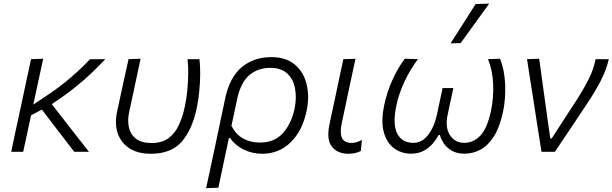

<svg xmlns="http://www.w3.org/2000/svg" viewBox="-20 -812 3276 1027"><path d="M40 0Q51.5 -55 62.5 -106.8Q73.5 -158.5 87 -220L97.5 -269Q111 -333 122.5 -386.2Q134 -439.5 146 -495.5L211 -498Q195.5 -426 182 -363.2Q168.5 -300.5 158 -252.5L213.5 -289.5Q298 -344.5 359.2 -397.8Q420.5 -451 461.5 -495.5H543.5Q511 -461.5 472.5 -424.2Q434 -387 381.8 -345Q329.5 -303 257 -255L329 -162.5Q357.5 -125.5 390.5 -83.2Q423.5 -41 456 0H377Q350.5 -34.5 325.5 -67.2Q300.5 -100 273 -135.5L204 -226L146 -195Q135 -143 125 -96.5Q115 -50 104 0Z M787 10.5Q716 10.5 671 -19.5Q626 -49.5 609.2 -100.5Q592.5 -151.5 606.5 -215Q615.5 -255 622.5 -290Q635 -347 645.5 -395.5Q656 -444 667.5 -495.5L732 -498Q713.5 -410.5 697.5 -336Q681.5 -261.5 670.5 -211Q661 -167 669.8 -129.5Q678.5 -92 708 -69.5Q737.5 -47 791 -47Q846.5 -47 881.5 -73Q916.5 -99 937 -143.8Q957.5 -188.5 969 -244Q977 -280 981.5 -325.8Q986 -371.5 986.8 -416.2Q987.5 -461 983 -495.5H1047Q1051 -460.5 1050.8 -415.5Q1050.5 -370.5 1045.8 -323Q1041 -275.5 1032.5 -234Q1008 -118.5 951.8 -54Q895.5 10.5 787 10.5Z M1082.5 194.5Q1094.5 139.5 1105.8 86.5Q1117 33.5 1130 -27L1184 -283.5Q1209 -401 1274.2 -453.8Q1339.5 -506.5 1431 -506.5Q1510 -506.5 1557.2 -466.5Q1604.5 -426.5 1620.2 -361Q1636 -295.5 1620 -219Q1598 -113 1535.2 -51.2Q1472.5 10.5 1382 10.5Q1329.5 10.5 1283.5 -12Q1237.5 -34.5 1211 -73.5H1204L1194 -25Q1181.5 33.5 1170.8 85Q1160 136.5 1148 192ZM1370 -49.5Q1449 -49.5 1494 -100.8Q1539 -152 1555.5 -229.5Q1567.5 -289 1558.2 -339Q1549 -389 1516.2 -419Q1483.5 -449 1426 -449Q1357.5 -449 1311.8 -408.5Q1266 -368 1247.5 -277.5L1218 -138.5Q1242.5 -92 1281.2 -70.8Q1320 -49.5 1370 -49.5Z M1843.5 10.5Q1786 10.5 1755.5 -27.2Q1725 -65 1742.5 -148Q1750.5 -186.5 1756.5 -214Q1762.5 -241.5 1769 -272Q1782.5 -335.5 1793.5 -387.8Q1804.5 -440 1816.5 -495.5L1881.5 -497.5Q1862 -407 1845.5 -330Q1829 -253 1818 -200L1808 -153Q1797 -101 1809.2 -74.2Q1821.5 -47.5 1862 -47.5Q1887 -47.5 1916 -64L1910 -4.5Q1898 2 1881.5 6.2Q1865 10.5 1843.5 10.5Z M2177.5 10Q2128 10 2088.5 -18.5Q2049 -47 2032.8 -105.2Q2016.5 -163.5 2036 -253.5Q2049.5 -318 2077.8 -381.5Q2106 -445 2145 -498L2215.5 -495.5Q2174 -440.5 2143.5 -375.5Q2113 -310.5 2099.5 -244.5Q2079.5 -146.5 2105 -97.2Q2130.5 -48 2191.5 -48Q2237 -48 2270 -90.2Q2303 -132.5 2318 -202.5Q2326 -240.5 2333.2 -274.5Q2340.5 -308.5 2347.5 -341H2405Q2398 -308 2390.2 -272.8Q2382.5 -237.5 2374.5 -198.5Q2360 -130.5 2386.8 -89.2Q2413.5 -48 2462.5 -48Q2514 -48 2550.8 -88.2Q2587.5 -128.5 2606.5 -220.5Q2621 -288.5 2617.8 -363.2Q2614.5 -438 2590 -495.5L2654.5 -498Q2678.5 -439.5 2682 -361.8Q2685.5 -284 2670.5 -213Q2652.5 -129.5 2620.8 -80.8Q2589 -32 2549 -11Q2509 10 2465.5 10Q2424 10 2396.8 -5.8Q2369.5 -21.5 2354 -44.8Q2338.5 -68 2333 -90H2326.5Q2315 -68 2295.5 -44.8Q2276 -21.5 2247 -5.8Q2218 10 2177.5 10ZM2390 -580Q2424.5 -633.5 2457.8 -686Q2491 -738.5 2524 -790.5L2596.5 -792.5Q2558 -739 2520 -686.5Q2482 -634 2444 -581.5Z M2876.5 0Q2869 -46 2861.5 -94.5Q2854 -143 2847 -187L2833.5 -275.5Q2824.5 -330 2816 -385.5Q2807.5 -441 2799 -495.5L2864 -498Q2874 -426.5 2886.2 -337.5Q2898.5 -248.5 2910 -166L2923.5 -71.5H2931L3070.5 -286.5Q3107 -344.5 3131 -393.2Q3155 -442 3166 -495.5H3236.5Q3222.5 -435.5 3192.2 -377.8Q3162 -320 3124.5 -264Q3080.5 -197.5 3036.5 -131.5Q2992.5 -65.5 2948 0Z"/></svg>

Font: Commissioner Light
Style: Italic
Weight: 300
Italic angle: -12°
Designer: Kostas Bartsokas
Foundry: Kostas Bartsokas
Version: Version 1.000; ttfautohint (v1.8.3)